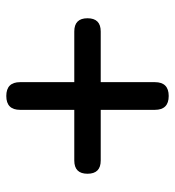

<svg xmlns="http://www.w3.org/2000/svg" viewBox="7 -676 556 610"><g transform="rotate(90 285.0 -371.0)"><path d="M285 -113Q241 -113 241 -157V-329H80Q38 -329 38 -371Q38 -413 80 -413H241V-585Q241 -629 285 -629Q329 -629 329 -585V-413H490Q532 -413 532 -371Q532 -329 490 -329H430H329V-157Q329 -113 285 -113Z"/></g></svg>

Font: GenSenRounded JP M
Style: Regular
Weight: 500
Version: Version 1.501;PS 1;hotconv 16.6.51;makeotf.lib2.5.65220